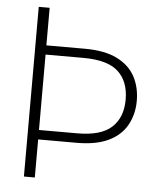

<svg xmlns="http://www.w3.org/2000/svg" viewBox="-51 -744 651 789"><g transform="rotate(5 274.5 -350.0)"><path d="M77 0V-700H122V-545H281Q363 -545 414 -519.5Q465 -494 488.5 -450Q512 -406 512 -350Q512 -295 487.5 -250.5Q463 -206 412 -181.5Q361 -157 281 -157H122V0ZM122 -196H280Q378 -196 422 -237Q466 -278 466 -351Q466 -426 422 -466.5Q378 -507 278 -507H122Z"/></g></svg>

Font: DM Sans 18pt ExtraLight
Style: Regular
Weight: 250
Designer: Colophon Foundry, Jonny Pinhorn
Foundry: Colophon Foundry
Version: Version 4.004;gftools[0.9.30]